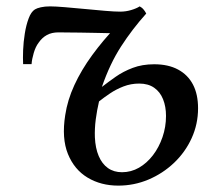

<svg xmlns="http://www.w3.org/2000/svg" viewBox="-20 -571 673 602"><path d="M79 -370H52.5Q51.5 -388 52.5 -413.8Q53.5 -439.5 57.8 -466Q62 -492.5 69.8 -513.2Q77.5 -534 89.5 -541.5Q96 -545.5 108.2 -548.2Q120.5 -551 137 -551Q153.5 -551 183.2 -548.5Q213 -546 246.5 -542.8Q280 -539.5 310 -537Q340 -534.5 357 -534.5Q374.5 -534.5 391.2 -539.5Q408 -544.5 418 -551Q421.5 -549 424.5 -546.8Q427.5 -544.5 431 -540.2Q434.5 -536 438.5 -528.5Q394.5 -479.5 359.5 -425.2Q324.5 -371 299.5 -298.5Q319.5 -314 343 -330.5Q366.5 -347 396.2 -358.2Q426 -369.5 463.5 -369.5Q507.5 -369.5 538.2 -353Q569 -336.5 585 -306Q601 -275.5 601 -231.5Q601 -182 581 -138Q561 -94 525.8 -60.5Q490.5 -27 445.5 -8Q400.5 11 351 11Q296.5 11 254.8 -14Q213 -39 193 -88.2Q173 -137.5 184.5 -210Q191.5 -257 213.2 -304.2Q235 -351.5 268.8 -397.8Q302.5 -444 344.5 -488L334.5 -467Q330 -467 314 -467.2Q298 -467.5 275.8 -468Q253.5 -468.5 230.8 -468.8Q208 -469 189.8 -469.2Q171.5 -469.5 163.5 -469.5Q142 -469.5 127 -461.2Q112 -453 101 -437Q91.5 -424.5 85.8 -405Q80 -385.5 79 -370ZM362.5 -31Q391 -31 415.8 -45.2Q440.5 -59.5 459.5 -84.2Q478.5 -109 489.5 -141Q500.5 -173 500.5 -207.5Q500.5 -237 491.2 -260Q482 -283 463.2 -296Q444.5 -309 416.5 -309Q390.5 -309 367.2 -300Q344 -291 324.8 -278Q305.5 -265 290.5 -253Q284 -225.5 280.2 -196.5Q276.5 -167.5 277.5 -140.5Q279 -106.5 289.5 -81.8Q300 -57 318.5 -44Q337 -31 362.5 -31Z"/></svg>

Font: Merriweather 60pt
Style: Italic
Weight: 400
Italic angle: -7.8°
Version: Version 2.101